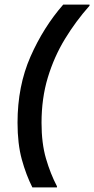

<svg xmlns="http://www.w3.org/2000/svg" viewBox="-20 -670 412 840"><path d="M121.7 150Q94.2 95.8 75.4 27.5Q56.7 -40.8 56.7 -133.3Q56.7 -293.3 113.3 -422.1Q170 -550.8 256.7 -650H371.7V-645Q311.7 -577.5 264.2 -499.6Q216.7 -421.7 189.2 -330.8Q161.7 -240 161.7 -132.5Q161.7 -43.3 181.2 23.8Q200.8 90.8 229.2 145V150Z"/></svg>

Font: Familjen Grotesk GF Medium
Style: Italic
Weight: 500
Designer: Anders Wikstroem, Jonas Baeckman, Matilda Gysing, Kristian Moeller
Foundry: Familjen STHML AB
Version: Version 2.000; Beta; Release 4; Build 6